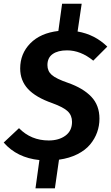

<svg xmlns="http://www.w3.org/2000/svg" viewBox="-32 -849 595 1029"><path d="M333 -404.8Q413.6 -376.5 457.3 -330.6Q501 -284.7 501 -212.9Q501 -174.8 488.5 -139.9Q476.1 -105 450.9 -74.7Q425.8 -44.4 383.1 -22.7Q340.3 -1 284.2 6.8L262.2 160.2H158.2L179.2 8.8Q59.1 -3.4 -12.2 -85L69.8 -162.1Q134.3 -96.2 229 -96.2Q283.7 -96.2 318.8 -122.1Q354 -147.9 354 -195.8Q354 -230.5 331.1 -252.4Q308.1 -274.4 249 -295.9Q159.7 -327.1 117.9 -372.3Q76.2 -417.5 76.2 -481.9Q76.2 -561.5 130.4 -616.7Q184.6 -671.9 280.8 -683.1L300.8 -829.1H405.8L383.8 -680.2Q476.6 -664.1 543 -599.1L467.8 -523.9Q400.4 -579.1 327.1 -579.1Q278.3 -579.1 250.2 -559.3Q222.2 -539.6 222.2 -500Q222.2 -467.8 245.6 -447.3Q269 -426.8 333 -404.8Z"/></svg>

Font: FiraGO SemiBold
Style: Italic
Weight: 600
Italic angle: -8°
Designer: bBox Type GmbH
Foundry: bBox Type GmbH
Version: Version 1.001;PS 001.001;hotconv 1.0.88;makeotf.lib2.5.64775